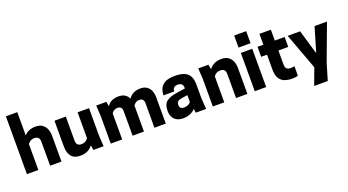

<svg xmlns="http://www.w3.org/2000/svg" viewBox="-64 -1548 4528 2496"><g transform="rotate(-20 2200.0 -300.0)"><path d="M532 0H375V-333Q375 -407 305 -407Q267 -407 243.5 -390Q220 -373 212 -357V0H54V-800H212V-479Q268 -543 368 -543Q428 -543 464 -516.5Q500 -490 516 -448Q532 -406 532 -359Z M792 13Q706 13 667 -37.5Q628 -88 628 -171V-530H785V-197Q785 -123 855 -123Q916 -123 948 -173V-530H1106V-150L1115 0H974L962 -67Q904 13 792 13Z M1975 0H1818V-340Q1818 -407 1755 -407Q1721 -407 1702 -391Q1683 -375 1673 -361V0H1516V-340Q1516 -407 1453 -407Q1402 -407 1372 -361V0H1214V-380L1205 -530H1346L1357 -466Q1410 -543 1516 -543Q1619 -543 1655 -461Q1709 -543 1818 -543Q1874 -543 1908.5 -518.5Q1943 -494 1959 -454Q1975 -414 1975 -365Z M2215 13Q2157 13 2121.5 -8.5Q2086 -30 2069.5 -66.5Q2053 -103 2053 -146Q2053 -241 2105.5 -278Q2158 -315 2243 -326L2365 -345V-351Q2365 -423 2293 -423Q2222 -423 2222 -355H2073Q2073 -399 2089.5 -442Q2106 -485 2154 -514Q2202 -543 2298 -543Q2383 -543 2432.5 -519Q2482 -495 2502.5 -450Q2523 -405 2523 -341V-150L2533 0H2391L2381 -55Q2319 13 2215 13ZM2273 -115Q2330 -115 2365 -155V-252L2275 -238Q2238 -231 2224 -214.5Q2210 -198 2210 -169Q2210 -149 2223 -132Q2236 -115 2273 -115Z M3104 0H2947V-333Q2947 -407 2877 -407Q2839 -407 2815.5 -390Q2792 -373 2784 -357V0H2626V-380L2617 -530H2758L2770 -462Q2826 -543 2940 -543Q3000 -543 3036 -516.5Q3072 -490 3088 -448Q3104 -406 3104 -359Z M3364 0H3206V-530H3364ZM3368 -605H3202V-772H3368Z M3717 13Q3658 13 3613 -5.5Q3568 -24 3543 -67.5Q3518 -111 3518 -184V-392H3437V-530H3518V-680H3676V-530H3812V-392H3676V-201Q3676 -155 3695.5 -139Q3715 -123 3754 -123Q3781 -123 3802 -130V0Q3781 13 3717 13Z M4143 200H3955L4040 -28L3854 -530H4026L4126 -192L4226 -530H4398L4211 -28Z"/></g></svg>

Font: Tanohe Sans
Style: Bold
Weight: 700
Designer: Village Type and Design LLC & Cristiano Sobral
Foundry: Cooper Hewitt Smithsonian Design Museum
Version: Version 1.00;September 29, 2021;FontCreator 13.0.0.2655 64-b